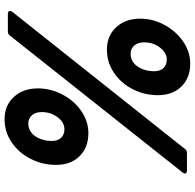

<svg xmlns="http://www.w3.org/2000/svg" viewBox="-26 -790 831 818"><g transform="rotate(-90 389.0 -381.5)"><path d="M95 -558Q95 -615 120.5 -665.5Q146 -716 190.5 -746.5Q235 -777 290 -777Q349 -777 385 -737Q421 -697 421 -635Q421 -581 395 -531Q369 -481 325 -450.5Q281 -420 230 -420Q169 -420 132 -457.5Q95 -495 95 -558ZM73 0Q58 0 58 -9Q58 -12 63 -19L645 -753Q651 -763 664 -763H737Q744 -763 747.5 -760.5Q751 -758 751 -754Q751 -749 747 -744L164 -10Q158 0 145 0ZM320 -619Q320 -645 306.5 -660.5Q293 -676 272 -676Q237 -676 217 -646Q197 -616 197 -576Q197 -550 210.5 -536Q224 -522 247 -522Q276 -522 298 -551Q320 -580 320 -619ZM392 -124Q392 -181 417.5 -231Q443 -281 487.5 -311Q532 -341 586 -341Q645 -341 681.5 -301.5Q718 -262 718 -199Q718 -145 691.5 -96Q665 -47 621 -16.5Q577 14 526 14Q466 14 429 -23.5Q392 -61 392 -124ZM617 -182Q617 -209 603.5 -224.5Q590 -240 569 -240Q534 -240 514 -210Q494 -180 494 -140Q494 -114 507.5 -100Q521 -86 544 -86Q572 -86 594.5 -114.5Q617 -143 617 -182Z"/></g></svg>

Font: Open Sauce Two
Style: Bold Italic
Weight: 700
Italic angle: -10°
Designer: Alfredo Marco Pradil
Foundry: Creative Sauce Fz LLC
Version: Version 1.477